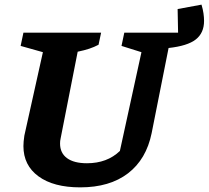

<svg xmlns="http://www.w3.org/2000/svg" viewBox="-20 -796 900 828"><path d="M326 12Q211 12 146 -35.5Q81 -83 81 -166Q81 -175 82 -186.5Q83 -198 85 -211L165 -571L69 -598L81 -655H416L405 -603Q386 -593 365 -586Q344 -579 315 -573L242 -202Q240 -194 239.5 -188Q239 -182 239 -177Q239 -136 269 -114Q299 -92 355 -92Q442 -92 497 -145L590 -571L504 -598L516 -655H748L746 -757L849 -776Q855 -756 857.5 -738.5Q860 -721 860 -706Q860 -654 824.5 -626Q789 -598 707 -589L634 -222Q611 -109 532 -48.5Q453 12 326 12Z"/></svg>

Font: Piazzolla
Style: Bold Italic
Weight: 700
Italic angle: -11.3°
Designer: Juan Pablo del Peral
Foundry: Huerta Tipografica
Version: Version 1.330